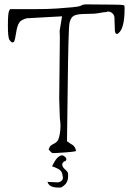

<svg xmlns="http://www.w3.org/2000/svg" viewBox="-20 -680 597 866"><path d="M198.2 140.6 240.2 142.6Q251 141.6 257.3 135.7Q263.7 129.9 263.7 123Q263.7 116.2 260.3 102.5Q256.8 88.9 241.2 81.1Q225.6 73.2 214.8 70.3Q214.8 70.3 221.7 56.6Q240.2 21.5 260.7 20.5Q266.6 21.5 272.9 26.9Q279.3 32.2 279.3 39.1L277.3 44.9Q260.7 50.8 260.7 62Q260.7 73.2 273.9 84.5Q287.1 95.7 287.1 104.5V120.1Q285.2 142.6 271 154.8Q256.8 167 251 166H239.3Q199.2 164.1 194.3 139.6Q196.3 139.6 198.2 140.6ZM36.1 -488.3Q30.3 -489.3 22.9 -499.5Q15.6 -509.8 15.6 -563.5Q15.6 -617.2 20.5 -629.9L25.4 -638.7H127Q197.3 -638.7 236.3 -641.6Q275.4 -644.5 284.2 -645.5Q293 -646.5 297.4 -646.5Q301.8 -646.5 308.6 -647.5Q315.4 -648.4 319.3 -648.9Q323.2 -649.4 328.1 -649.9Q333 -650.4 335.9 -651.4Q338.9 -652.3 341.8 -653.3Q344.7 -654.3 346.7 -655.3Q348.6 -656.2 353 -658.2Q357.4 -660.2 371.1 -660.2L486.3 -659.2Q528.3 -659.2 540 -656.2Q542 -652.3 542 -642.6Q542 -548.8 512.7 -529.3Q508.8 -526.4 507.3 -526.4Q505.9 -526.4 502.9 -528.3Q498 -534.2 498 -546.9L496.1 -601.6V-602.5Q494.1 -614.3 485.8 -621.1Q477.5 -627.9 466.8 -627.9H463.9L461.9 -626Q445.3 -625 426.3 -621.1Q407.2 -617.2 368.2 -617.2Q329.1 -617.2 314 -609.4Q298.8 -601.6 293.5 -576.2Q288.1 -550.8 285.2 -269.5L282.2 -43L301.8 -29.3H302.7Q314.5 -22.5 320.3 -9.8V-8.8L323.2 1Q313.5 4.9 276.9 7.3Q240.2 9.8 231 10.3Q221.7 10.7 217.3 10.3Q212.9 9.8 207.5 3.4Q202.1 -2.9 199.2 -5.9Q200.2 -9.8 204.1 -17.1Q208 -24.4 221.2 -30.8Q234.4 -37.1 240.2 -45.9Q246.1 -54.7 249.5 -74.7Q252.9 -94.7 252.9 -111.3Q252.9 -127.9 250 -145.5L247.1 -232.4L250 -512.7L249 -541L259.8 -606.4L102.5 -597.7H101.6Q76.2 -591.8 66.9 -578.1Q57.6 -564.5 52.7 -532.2Q47.9 -500 43 -491.2Z"/></svg>

Font: Drukaatie burti
Style: Thin
Weight: 100
Version: Version 0.14